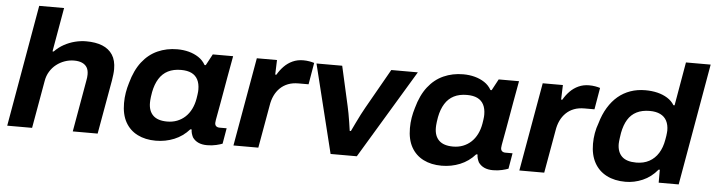

<svg xmlns="http://www.w3.org/2000/svg" viewBox="-46 -925 4234 1138"><g transform="rotate(5 2071.0 -356.0)"><path d="M20 0 147 -724H295L249 -462H256Q281 -488 312 -505Q343 -522 376.5 -530.5Q410 -539 443 -539Q500 -539 539.5 -523Q579 -507 600.5 -474Q622 -441 622 -389Q622 -374 620 -357Q618 -340 615 -321L558 0H410L464 -307Q466 -317 467 -326Q468 -335 468 -344Q468 -371 457.5 -387Q447 -403 428 -411Q409 -419 382 -419Q353 -419 326 -409.5Q299 -400 276.5 -382.5Q254 -365 238.5 -339.5Q223 -314 218 -283L168 0Z M904 12Q842 12 795.5 -11.5Q749 -35 723.5 -80.5Q698 -126 698 -194Q698 -226 703 -256Q708 -286 717 -315Q738 -392 776.5 -441.5Q815 -491 868.5 -515Q922 -539 985 -539Q1022 -539 1054 -530.5Q1086 -522 1112 -505Q1138 -488 1154 -460H1161L1197 -527H1318L1295 -400Q1287 -352 1279.5 -311.5Q1272 -271 1266.5 -238Q1261 -205 1256 -180.5Q1251 -156 1249 -142Q1247 -128 1247 -124Q1247 -111 1254.5 -104.5Q1262 -98 1275 -98H1317L1301 -5Q1289 0 1264 6Q1239 12 1210 12Q1179 12 1157.5 2Q1136 -8 1123 -27Q1118 -37 1114.5 -48.5Q1111 -60 1111 -73H1103Q1065 -30 1013.5 -9Q962 12 904 12ZM962 -107Q994 -107 1021 -117.5Q1048 -128 1069 -147.5Q1090 -167 1104 -195Q1118 -223 1124 -258Q1126 -271 1127.5 -281Q1129 -291 1129.5 -298.5Q1130 -306 1130 -312Q1130 -347 1117.5 -371Q1105 -395 1080.5 -407Q1056 -419 1018 -419Q973 -419 940.5 -402.5Q908 -386 887.5 -353Q867 -320 858 -273Q855 -256 853.5 -244Q852 -232 851.5 -224Q851 -216 851 -209Q851 -160 878.5 -133.5Q906 -107 962 -107Z M1366 0 1459 -527H1579L1576 -440H1583Q1599 -468 1621 -490.5Q1643 -513 1671.5 -526Q1700 -539 1734 -539Q1754 -539 1771 -536Q1788 -533 1800 -529L1778 -400H1718Q1683 -400 1656 -389.5Q1629 -379 1609 -359.5Q1589 -340 1576.5 -313.5Q1564 -287 1559 -254L1514 0Z M1944 0 1814 -527H1967L2020 -291Q2024 -275 2028.5 -249.5Q2033 -224 2037.5 -196.5Q2042 -169 2045 -146H2052Q2063 -169 2076 -196Q2089 -223 2102 -248.5Q2115 -274 2125 -291L2259 -527H2417L2100 0Z M2605 12Q2543 12 2496.5 -11.5Q2450 -35 2424.5 -80.5Q2399 -126 2399 -194Q2399 -226 2404 -256Q2409 -286 2418 -315Q2439 -392 2477.5 -441.5Q2516 -491 2569.5 -515Q2623 -539 2686 -539Q2723 -539 2755 -530.5Q2787 -522 2813 -505Q2839 -488 2855 -460H2862L2898 -527H3019L2996 -400Q2988 -352 2980.5 -311.5Q2973 -271 2967.5 -238Q2962 -205 2957 -180.5Q2952 -156 2950 -142Q2948 -128 2948 -124Q2948 -111 2955.5 -104.5Q2963 -98 2976 -98H3018L3002 -5Q2990 0 2965 6Q2940 12 2911 12Q2880 12 2858.5 2Q2837 -8 2824 -27Q2819 -37 2815.5 -48.5Q2812 -60 2812 -73H2804Q2766 -30 2714.5 -9Q2663 12 2605 12ZM2663 -107Q2695 -107 2722 -117.5Q2749 -128 2770 -147.5Q2791 -167 2805 -195Q2819 -223 2825 -258Q2827 -271 2828.5 -281Q2830 -291 2830.5 -298.5Q2831 -306 2831 -312Q2831 -347 2818.5 -371Q2806 -395 2781.5 -407Q2757 -419 2719 -419Q2674 -419 2641.5 -402.5Q2609 -386 2588.5 -353Q2568 -320 2559 -273Q2556 -256 2554.5 -244Q2553 -232 2552.5 -224Q2552 -216 2552 -209Q2552 -160 2579.5 -133.5Q2607 -107 2663 -107Z M3067 0 3160 -527H3280L3277 -440H3284Q3300 -468 3322 -490.5Q3344 -513 3372.5 -526Q3401 -539 3435 -539Q3455 -539 3472 -536Q3489 -533 3501 -529L3479 -400H3419Q3384 -400 3357 -389.5Q3330 -379 3310 -359.5Q3290 -340 3277.5 -313.5Q3265 -287 3260 -254L3215 0Z M3699 12Q3634 12 3586.5 -12.5Q3539 -37 3513.5 -83.5Q3488 -130 3488 -196Q3488 -228 3493.5 -259.5Q3499 -291 3510 -320Q3525 -373 3550 -414Q3575 -455 3607.5 -482.5Q3640 -510 3681 -524.5Q3722 -539 3770 -539Q3809 -539 3842 -531Q3875 -523 3901.5 -506.5Q3928 -490 3943 -465H3950L3995 -724H4142L4015 0H3896V-77H3889Q3851 -31 3801 -9.5Q3751 12 3699 12ZM3753 -107Q3797 -107 3830 -125Q3863 -143 3884 -176.5Q3905 -210 3913 -257Q3916 -271 3917 -280.5Q3918 -290 3919 -298Q3920 -306 3920 -312Q3920 -346 3907.5 -370Q3895 -394 3869.5 -406.5Q3844 -419 3807 -419Q3761 -419 3728.5 -402.5Q3696 -386 3676.5 -354Q3657 -322 3648 -275Q3645 -257 3643.5 -245Q3642 -233 3641 -224.5Q3640 -216 3640 -209Q3640 -160 3667.5 -133.5Q3695 -107 3753 -107Z"/></g></svg>

Font: Archivo SemiExpanded
Style: Bold Italic
Weight: 700
Width: 6
Italic angle: -10°
Designer: Hector Gatti
Foundry: Omnibus-Type
Version: Version 2.001